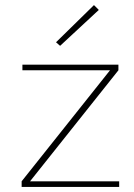

<svg xmlns="http://www.w3.org/2000/svg" viewBox="-20 -734 525 754"><path d="M200 -568 349 -714 368 -695 216 -554ZM98 -22H448V0H65V-22L412 -458H68V-480H445V-458Z"/></svg>

Font: Taylor Sans Thin
Style: Regular
Weight: 100
Italic angle: -8°
Designer: Natanael Gama
Version: Version 1.001 September 8, 2015